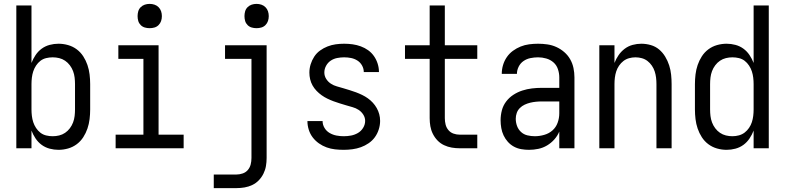

<svg xmlns="http://www.w3.org/2000/svg" viewBox="-20 -763 4040 988"><path d="M281 8Q258 8 235.5 2Q213 -4 194.5 -17.5Q176 -31 163 -50.5Q150 -70 142 -91V0H64V-735H142V-439Q150 -460 163 -479.5Q176 -499 194.5 -512.5Q213 -526 235.5 -532Q258 -538 281 -538Q306 -538 330.5 -531Q355 -524 375 -509Q395 -494 408.5 -473Q422 -452 430 -428.5Q438 -405 441 -380Q444 -355 444 -330V-200Q444 -175 441 -150Q438 -125 430 -101.5Q422 -78 408.5 -57Q395 -36 375 -21Q355 -6 330.5 1Q306 8 281 8ZM251 -62Q268 -62 284.5 -66Q301 -70 315 -79.5Q329 -89 339.5 -103Q350 -117 356 -133Q362 -149 364 -166Q366 -183 366 -200V-330Q366 -347 364 -364Q362 -381 356 -397Q350 -413 339.5 -427Q329 -441 315 -450.5Q301 -460 284.5 -464Q268 -468 251 -468Q234 -468 217.5 -464Q201 -460 188 -450Q175 -440 165.5 -425.5Q156 -411 151 -395.5Q146 -380 144 -363.5Q142 -347 142 -330V-200Q142 -183 144 -166.5Q146 -150 151 -134.5Q156 -119 165.5 -104.5Q175 -90 188 -80Q201 -70 217.5 -66Q234 -62 251 -62Z M575 0V-70H718V-460H589V-530H796V-70H925V0ZM750 -618Q737 -618 725 -621.5Q713 -625 704 -634Q695 -643 691.5 -655Q688 -667 688 -680Q688 -693 691.5 -705Q695 -717 704 -726Q713 -735 725 -739Q737 -743 750 -743Q763 -743 775 -739Q787 -735 796 -726Q805 -717 809 -705Q813 -693 813 -680Q813 -667 809 -655Q805 -643 796 -634Q787 -625 775 -621.5Q763 -618 750 -618Z M1080 205V135H1197Q1213 135 1229 129.5Q1245 124 1255.5 111.5Q1266 99 1270 83Q1274 67 1274 50V-460H1138V-530H1352V50Q1352 71 1348.5 91.5Q1345 112 1335.5 131Q1326 150 1311.5 165Q1297 180 1278 189Q1259 198 1238.5 201.5Q1218 205 1197 205ZM1300 -618Q1287 -618 1275 -621.5Q1263 -625 1254 -634Q1245 -643 1241.5 -655Q1238 -667 1238 -680Q1238 -693 1241.5 -705Q1245 -717 1254 -726Q1263 -735 1275 -739Q1287 -743 1300 -743Q1313 -743 1325 -739Q1337 -735 1346 -726Q1355 -717 1359 -705Q1363 -693 1363 -680Q1363 -667 1359 -655Q1355 -643 1346 -634Q1337 -625 1325 -621.5Q1313 -618 1300 -618Z M1749 8Q1726 8 1704 5.5Q1682 3 1661 -4.5Q1640 -12 1621.5 -25Q1603 -38 1589.5 -55.5Q1576 -73 1569 -95Q1562 -117 1562 -139Q1562 -139 1562 -139.5Q1562 -140 1562 -140H1640Q1640 -140 1640 -140Q1640 -140 1640 -140Q1640 -121 1650 -104.5Q1660 -88 1676.5 -78.5Q1693 -69 1711.5 -65.5Q1730 -62 1749 -62Q1768 -62 1786.5 -65.5Q1805 -69 1821.5 -78.5Q1838 -88 1848.5 -105Q1859 -122 1859 -141Q1859 -158 1849.5 -173Q1840 -188 1825.5 -197.5Q1811 -207 1794.5 -211.5Q1778 -216 1761.5 -221Q1745 -226 1728.5 -231Q1712 -236 1696 -242Q1680 -248 1664.5 -255.5Q1649 -263 1635 -273Q1621 -283 1609 -295.5Q1597 -308 1588.5 -323Q1580 -338 1576 -355Q1572 -372 1572 -389Q1572 -411 1578.5 -432Q1585 -453 1597 -471.5Q1609 -490 1627 -503Q1645 -516 1665.5 -524Q1686 -532 1707.5 -535Q1729 -538 1751 -538Q1773 -538 1794.5 -535Q1816 -532 1836.5 -524.5Q1857 -517 1874.5 -504.5Q1892 -492 1904.5 -474Q1917 -456 1923.5 -435Q1930 -414 1930 -393Q1930 -393 1930 -392.5Q1930 -392 1930 -392H1852Q1852 -392 1852 -392Q1852 -392 1852 -392Q1852 -410 1843 -426Q1834 -442 1819 -451.5Q1804 -461 1786.5 -464.5Q1769 -468 1751 -468Q1733 -468 1715 -464.5Q1697 -461 1682 -451Q1667 -441 1658 -424.5Q1649 -408 1649 -390Q1649 -372 1658.5 -357Q1668 -342 1682.5 -332.5Q1697 -323 1713.5 -318.5Q1730 -314 1746.5 -309Q1763 -304 1779.5 -299Q1796 -294 1812 -288Q1828 -282 1843.5 -274.5Q1859 -267 1873 -257Q1887 -247 1898.5 -234.5Q1910 -222 1918.5 -207Q1927 -192 1931.5 -175.5Q1936 -159 1936 -141Q1936 -119 1929 -97Q1922 -75 1909 -57Q1896 -39 1877 -26Q1858 -13 1837 -5.5Q1816 2 1793.5 5Q1771 8 1749 8Z M2346 0Q2325 0 2304.5 -3.5Q2284 -7 2265 -16Q2246 -25 2231.5 -40Q2217 -55 2207.5 -74Q2198 -93 2194.5 -113.5Q2191 -134 2191 -155V-460H2064V-530H2191V-735H2269V-530H2436V-460H2269V-155Q2269 -138 2273 -122Q2277 -106 2287.5 -93.5Q2298 -81 2313.5 -75.5Q2329 -70 2346 -70H2436V0Z M2702 8Q2682 8 2662 4.5Q2642 1 2624.5 -8.5Q2607 -18 2593.5 -33Q2580 -48 2571.5 -66Q2563 -84 2559.5 -104Q2556 -124 2556 -144Q2556 -170 2562.5 -195Q2569 -220 2584.5 -240.5Q2600 -261 2621.5 -275Q2643 -289 2667.5 -297Q2692 -305 2717.5 -308Q2743 -311 2769 -311H2858V-365Q2858 -386 2851 -407Q2844 -428 2828 -442Q2812 -456 2791 -462Q2770 -468 2749 -468Q2729 -468 2709.5 -464Q2690 -460 2674 -449Q2658 -438 2649 -420Q2640 -402 2640 -383Q2640 -383 2640 -383Q2640 -383 2640 -383Q2640 -383 2640 -383Q2640 -383 2640 -383Q2640 -383 2640 -383Q2640 -383 2640 -383H2562Q2562 -383 2562 -383Q2562 -383 2562 -383Q2562 -406 2568.5 -428Q2575 -450 2588 -469Q2601 -488 2619.5 -501.5Q2638 -515 2659 -523.5Q2680 -532 2703 -535Q2726 -538 2749 -538Q2773 -538 2797 -534.5Q2821 -531 2843 -521Q2865 -511 2883.5 -495Q2902 -479 2914 -458Q2926 -437 2931 -413Q2936 -389 2936 -365V0H2858V-86Q2849 -64 2832.5 -45.5Q2816 -27 2795 -14.5Q2774 -2 2750 3Q2726 8 2702 8ZM2732 -62Q2756 -62 2780.5 -69Q2805 -76 2823 -92Q2841 -108 2849.5 -131.5Q2858 -155 2858 -180V-241H2769Q2753 -241 2738 -239.5Q2723 -238 2708.5 -234.5Q2694 -231 2680 -224.5Q2666 -218 2655 -207Q2644 -196 2639 -181.5Q2634 -167 2634 -152Q2634 -133 2640.5 -115Q2647 -97 2661 -84Q2675 -71 2694 -66.5Q2713 -62 2732 -62Z M3064 0V-530H3142V-439Q3150 -460 3163 -479Q3176 -498 3194.5 -512Q3213 -526 3235.5 -532Q3258 -538 3280 -538Q3305 -538 3329 -531Q3353 -524 3371.5 -508.5Q3390 -493 3403 -471.5Q3416 -450 3423.5 -426.5Q3431 -403 3433.5 -378.5Q3436 -354 3436 -330V0H3358V-330Q3358 -347 3356 -363.5Q3354 -380 3349 -395.5Q3344 -411 3334.5 -425Q3325 -439 3312 -449Q3299 -459 3283 -463.5Q3267 -468 3250 -468Q3233 -468 3217 -463.5Q3201 -459 3188 -449Q3175 -439 3165.5 -425Q3156 -411 3151 -395.5Q3146 -380 3144 -363.5Q3142 -347 3142 -330V0Z M3719 8Q3694 8 3669.5 1Q3645 -6 3625 -21Q3605 -36 3591.5 -57Q3578 -78 3570 -101.5Q3562 -125 3559 -150Q3556 -175 3556 -200V-330Q3556 -355 3559 -380Q3562 -405 3570 -428.5Q3578 -452 3591.5 -473Q3605 -494 3625 -509Q3645 -524 3669.5 -531Q3694 -538 3719 -538Q3742 -538 3764.5 -532Q3787 -526 3805.5 -512.5Q3824 -499 3837 -479.5Q3850 -460 3858 -439V-735H3936V0H3858V-91Q3850 -70 3837 -50.5Q3824 -31 3805.5 -17.5Q3787 -4 3764.5 2Q3742 8 3719 8ZM3749 -62Q3749 -62 3749 -62Q3749 -62 3749 -62Q3766 -62 3782.5 -66.5Q3799 -71 3812 -81Q3825 -91 3834.5 -105Q3844 -119 3849 -134.5Q3854 -150 3856 -166.5Q3858 -183 3858 -200V-330Q3858 -347 3856 -363.5Q3854 -380 3849 -395.5Q3844 -411 3834.5 -425.5Q3825 -440 3812 -450Q3799 -460 3782.5 -464Q3766 -468 3749 -468Q3732 -468 3715.5 -464Q3699 -460 3685 -450.5Q3671 -441 3660.5 -427Q3650 -413 3644 -397Q3638 -381 3636 -364Q3634 -347 3634 -330V-200Q3634 -183 3636 -166Q3638 -149 3644 -133Q3650 -117 3660.5 -103Q3671 -89 3685 -79.5Q3699 -70 3715.5 -66Q3732 -62 3749 -62Z"/></svg>

Font: iosevka_custom_sans_ss08
Style: Regular
Weight: 400
Designer: Belleve Invis
Foundry: Belleve Invis
Version: Version 10.3.0; ttfautohint (v1.8.3)